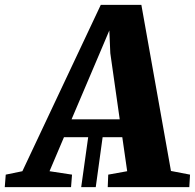

<svg xmlns="http://www.w3.org/2000/svg" viewBox="-98 -765 798 785"><path d="M234 0 266 -229H325L293.5 0ZM-78.5 0 -74.5 -51 -6.5 -65 314 -745H480L601 -66L679 -51L676 0H342.5L344.5 -51L422 -65L402 -204H163.5L104.5 -65L196.5 -51L192.5 0ZM194.5 -277H391.5L353 -547.5L349 -640.5L311.5 -552Z"/></svg>

Font: Merriweather 20pt Black
Style: Italic
Weight: 900
Italic angle: -7.8°
Version: Version 2.101